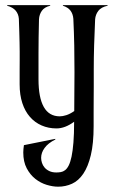

<svg xmlns="http://www.w3.org/2000/svg" viewBox="-20 -490 448 745"><path d="M269 -209.5Q269 -261.2 268.1 -313.2Q267.1 -365.2 264.6 -417Q263.2 -435.5 253.7 -448.5Q244.1 -461.4 224.1 -467.8V-470.2H397.5V-467.8Q372.6 -462.4 361.6 -448Q350.6 -433.6 349.1 -415Q346.7 -360.8 345.2 -313.5Q343.8 -266.1 343.8 -220.7Q343.8 -181.6 343.8 -154.3Q343.8 -127 343.5 -103.3Q343.3 -79.6 343.3 -55.7Q343.3 -31.7 343.3 -0.5Q343.3 66.9 332.5 111.8Q321.8 156.7 303.2 184.1Q284.7 211.4 259.5 222.9Q234.4 234.4 205.6 234.4Q185.1 234.4 161.4 227.3Q137.7 220.2 117.4 204.3Q97.2 188.5 83.7 163.1Q70.3 137.7 70.3 101.6Q70.3 94.7 71 87.9Q71.8 81.1 72.8 73.2L194.3 48.8L194.8 51.3Q166.5 65.4 153.1 84Q139.6 102.5 139.6 122.6Q139.6 131.8 142.8 141.8Q146 151.9 153.1 160.2Q160.2 168.5 171.4 173.8Q182.6 179.2 198.7 179.2Q207.5 179.2 216.1 177.7Q224.6 176.3 232.4 170.4Q240.2 164.6 246.6 152.1Q252.9 139.6 257.6 117.9Q262.2 96.2 264.9 63Q267.6 29.8 267.6 -17.6Q232.4 8.3 199.2 8.3Q168 8.3 141.6 -3.2Q115.2 -14.6 96.2 -36.4Q77.1 -58.1 66.7 -89.8Q56.2 -121.6 56.2 -162.6Q56.2 -193.4 56.2 -215.6Q56.2 -237.8 56.4 -256.1Q56.6 -274.4 56.4 -290.5Q56.2 -306.6 55.9 -324.7Q55.7 -342.8 54.9 -364.7Q54.2 -386.7 53.2 -417Q51.8 -435.5 41 -448.5Q30.3 -461.4 7.8 -467.8V-470.2H174.8V-467.8Q152.3 -462.4 142.3 -448Q132.3 -433.6 131.3 -415Q130.4 -380.4 129.9 -346.7Q129.4 -313 129.4 -282.7Q129.4 -252.4 129.4 -226.6Q129.4 -200.7 129.4 -182.1Q129.4 -111.3 149.9 -75Q170.4 -38.6 211.9 -38.6Q223.1 -38.6 237.5 -43.2Q252 -47.9 268.1 -59.1V-65.9Z"/></svg>

Font: Smythe
Style: Regular
Weight: 400
Version: Version 1.000